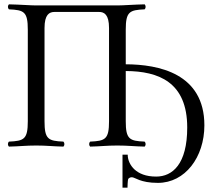

<svg xmlns="http://www.w3.org/2000/svg" viewBox="-20 -670 1005 884"><path d="M921 -93C921 -332.4 709.8 -373.5 559 -374V-533C559 -616 576 -624 646 -627C652 -633 652 -644 646 -650C596 -649 548 -645 521 -645H146C123 -645 71 -649 21 -650C15 -644 15 -633 21 -627C91 -624 108 -616 108 -533V-112C108 -29 91 -21 21 -18C15 -12 15 -1 21 5C70 4 97.8 0 147 0C195.8 0 222 4 272 5C278 -1 278 -12 272 -18C202 -21 185 -29 185 -112V-541C185 -603 207 -615 231 -615H436C460 -615 482 -603 482 -541V-112C482 -29 465 -21 395 -18C389 -12 389 -1 395 5C445 4 471.2 0 520 0C569.2 0 597 4 646 5C652 -1 652 -12 646 -18C576 -21 559 -29 559 -112V-343C710.7 -342.3 842 -291.6 842 -83C842 86 774 143 699 143C651 143 620 129 599 110C581 93 568 69 568 42H544V194H567C567 189 568 160 570 155C571 152 577 146 587 146C602 146 625 172 707 172C832 172 921 54 921 -93Z"/></svg>

Font: Libertinus Serif Display
Style: Regular
Weight: 400
Designer: Philipp H. Poll
Foundry: Khaled Hosny
Version: Version 6.1